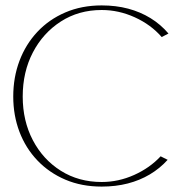

<svg xmlns="http://www.w3.org/2000/svg" viewBox="-20 -685 686 710"><path d="M356 5Q282 5 222 -20.5Q162 -46 118.5 -91.5Q75 -137 52 -197.5Q29 -258 29 -328Q29 -399 52 -460Q75 -521 118 -567Q161 -613 221.5 -639Q282 -665 356 -665Q409 -665 454 -653Q499 -641 536.5 -618Q574 -595 603 -561L578 -548Q538 -594 478.5 -621Q419 -648 356 -648Q271 -648 205 -605.5Q139 -563 101.5 -491Q64 -419 64 -328Q64 -238 101.5 -166.5Q139 -95 205 -53.5Q271 -12 356 -12Q418 -12 476 -38Q534 -64 574 -107L600 -94Q571 -62 534 -40Q497 -18 452.5 -6.5Q408 5 356 5Z"/></svg>

Font: Panamera Thin
Style: Regular
Weight: 100
Designer: Bastien Sozeau
Foundry: NBR — Bastien Sozeau
Version: Version 3.003;gftools[0.9.33]